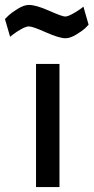

<svg xmlns="http://www.w3.org/2000/svg" viewBox="-61 -758 379 778"><path d="M85 0V-499H180V0ZM277 -731 298 -658Q293 -652 283.5 -643Q274 -634 249 -618.5Q224 -603 204 -603Q179 -603 125 -627Q71 -651 56 -651Q45 -651 26 -640.5Q7 -630 -6 -620L-20 -609L-41 -681Q-35 -687 -25 -696.5Q-15 -706 10.5 -722Q36 -738 56 -738Q85 -738 138 -714.5Q191 -691 203 -691Q213 -691 231.5 -701Q250 -711 264 -721Z"/></svg>

Font: TitilliumText22L Lt
Style: Medium
Weight: 500
Designer: Campivisivi
Foundry: Campivisivi
Version: 1.000